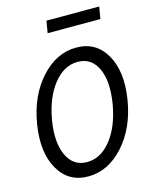

<svg xmlns="http://www.w3.org/2000/svg" viewBox="-132 -987 864 1083"><g transform="rotate(-15 300.0 -445.0)"><path d="M455 -90.5Q364 10 248 10Q132 10 75 -90.5Q18 -191 44 -350Q70 -509 161 -609.5Q252 -710 368 -710Q484 -710 541 -609.5Q598 -509 572 -350Q546 -191 455 -90.5ZM485 -350Q506 -478 470.5 -554Q435 -630 355 -630Q275 -630 214 -553.5Q153 -477 131 -350Q110 -223 146 -146.5Q182 -70 262 -70Q342 -70 402.5 -146Q463 -222 485 -350ZM234 -830 246 -900H554L542 -830Z"/></g></svg>

Font: CommitMono
Style: Italic
Weight: 400
Monospace: yes
Designer: Eigil Nikolajsen
Foundry: Eigil Nikolajsen
Version: Version 1.143